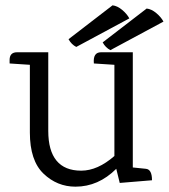

<svg xmlns="http://www.w3.org/2000/svg" viewBox="-20 -685 633 720"><path d="M16 -460Q16 -489 44 -489H161V-194Q161 -120 192 -82.5Q223 -45 284.5 -45Q346 -45 409 -100V-442L332 -447Q328 -489 359 -489H478V-57L527 -52Q550 -50 550 -9L429 1L416 -52Q349 15 263 15Q194 15 143 -34Q92 -83 92 -188V-442L16 -447ZM465 -616 266 -509Q248 -518 237 -538L402 -665Q420 -663 438 -648Q456 -633 465 -616ZM593 -604 394 -497Q376 -506 365 -526L530 -653Q548 -651 566 -636Q584 -621 593 -604Z"/></svg>

Font: Karma
Style: Regular
Weight: 400
Designer: Joana Correia
Foundry: Indian Type Foundry
Version: Version 1.202;PS 1.0;hotconv 1.0.78;makeotf.lib2.5.61930; tt